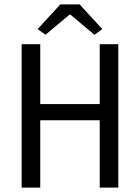

<svg xmlns="http://www.w3.org/2000/svg" viewBox="-20 -858 640 878"><path d="M79 0V-656H164V-382H436V-656H521V0H436V-308H164V0ZM188 -699 152 -725 256 -838H344L448 -725L412 -699L302 -791H298Z"/></svg>

Font: Source Code Variable
Style: Regular
Weight: 400
Monospace: yes
Designer: Paul D. Hunt, Teo Tuominen
Foundry: Adobe Systems Incorporated
Version: Version 1.010;hotconv 1.0.106;makeotfexe 2.5.65593